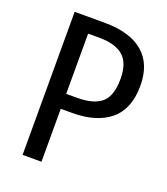

<svg xmlns="http://www.w3.org/2000/svg" viewBox="-128 -779 756 869"><g transform="rotate(20 249.5 -344.5)"><path d="M225 -689Q348 -689 412 -635Q476 -581 476 -476Q476 -364 410.5 -309.5Q345 -255 227 -255H173V0H82V-689ZM226 -327Q305 -327 343 -359.5Q381 -392 381 -475Q381 -550 343 -583.5Q305 -617 227 -617H173V-327Z"/></g></svg>

Font: Fira Sans Condensed
Style: Regular
Weight: 400
Width: 3
Designer: Carrois Corporate & Edenspiekermann AG
Foundry: Carrois Corporate GbR & Edenspiekermann AG
Version: Version 4.202;PS 004.202;hotconv 1.0.88;makeotf.lib2.5.64775